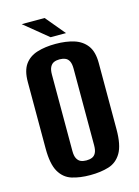

<svg xmlns="http://www.w3.org/2000/svg" viewBox="-113 -789 627 865"><g transform="rotate(-15 200.5 -356.5)"><path d="M198.9 12Q150.4 12 113.4 0.3Q76.4 -11.5 55.7 -47.6Q35 -83.8 35 -156.1V-466.3Q35 -518.8 55.7 -547.7Q76.4 -576.5 113.7 -588.1Q151 -599.7 199.5 -599.7Q248.4 -599.7 285.7 -588Q323 -576.2 344.5 -547.4Q365.9 -518.5 365.9 -466.3V-156.8Q365.9 -83.5 344.5 -47.3Q323 -11.1 285.6 0.4Q248.1 12 198.9 12ZM199.2 -56.5Q214.1 -56.5 225.7 -61.2Q237.2 -66 243.5 -78.6Q249.8 -91.1 249.8 -113.5V-470.8Q249.8 -493.1 243.5 -505.7Q237.2 -518.3 225.5 -523Q213.8 -527.8 199.2 -527.8Q184.3 -527.8 173.1 -523Q162 -518.3 155.3 -505.7Q148.6 -493.1 148.6 -470.8V-113.5Q148.6 -91.1 155.3 -78.6Q162 -66 173.1 -61.2Q184.3 -56.5 199.2 -56.5ZM186.5 -634.4 75.8 -725H182.8L258.3 -634.4Z"/></g></svg>

Font: Alumni Sans Thin
Style: Regular
Weight: 100
Designer: Robert E. Leuschke
Foundry: Robert E. Leuschke
Version: Version 1.018